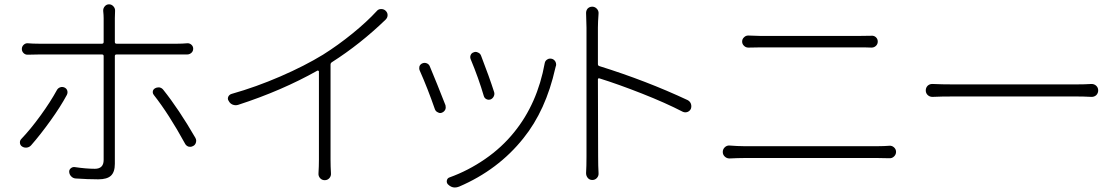

<svg xmlns="http://www.w3.org/2000/svg" viewBox="-20 -794 5065 871"><path d="M238.3 -385.7Q243.2 -394.5 252.9 -397.9Q262.7 -401.4 272.5 -397Q282.2 -392.6 285.2 -382.8Q288.1 -373 283.2 -363.3Q254.9 -310.5 209 -246.6Q163.1 -182.6 121.1 -134.8Q113.3 -126 101.6 -124.5Q89.8 -123 80.1 -129.4Q70.3 -135.7 70.3 -148.4Q70.3 -157.2 77.1 -164.1Q118.2 -207 163.6 -269.5Q209 -332 238.3 -385.7ZM785.2 -546.9H508.8Q501 -546.9 501 -540V-50.8Q501 -13.7 483.4 2.9Q465.8 19.5 425.8 19.5Q378.9 19.5 322.3 15.6Q311.5 14.6 303.2 6.3Q294.9 -2 293.9 -13.7Q293 -23.4 300.8 -30.3Q308.6 -37.1 318.4 -36.1Q371.1 -28.3 410.2 -28.3Q450.2 -28.3 450.2 -68.4V-540Q450.2 -546.9 442.4 -546.9H158.2Q129.9 -546.9 107.4 -545.9Q95.7 -544.9 87.4 -552.7Q79.1 -560.5 79.1 -571.8Q79.1 -583 87.4 -590.8Q95.7 -598.6 106.4 -597.7Q127.9 -595.7 157.2 -595.7H442.4Q450.2 -595.7 450.2 -603.5V-711.9Q450.2 -725.6 448.2 -744.1Q447.3 -755.9 455.1 -765.1Q462.9 -774.4 474.6 -774.4Q486.3 -774.4 494.6 -765.1Q502.9 -755.9 502 -744.1Q501 -725.6 501 -711.9V-603.5Q501 -595.7 508.8 -595.7H784.2Q806.6 -595.7 829.1 -597.7Q839.8 -598.6 848.1 -591.3Q856.4 -584 856.4 -573.2Q856.4 -561.5 848.1 -554.2Q839.8 -546.9 829.1 -546.9Q813.5 -546.9 785.2 -546.9ZM677.7 -363.3Q672.9 -369.1 672.9 -376Q672.9 -387.7 683.6 -393.6Q690.4 -397.5 698.2 -397.5Q700.2 -397.5 703.1 -397.5Q713.9 -395.5 720.7 -386.7Q791 -298.8 866.2 -168.9Q870.1 -162.1 870.1 -155.3Q870.1 -152.3 869.1 -148.4Q866.2 -136.7 856.4 -131.8Q849.6 -127.9 842.8 -127.9Q838.9 -127.9 835 -128.9Q824.2 -132.8 819.3 -142.6Q746.1 -276.4 677.7 -363.3Z M1688.5 -743.2Q1696.3 -752.9 1708 -752.9Q1709 -752.9 1710 -752.9Q1720.7 -752.9 1728.5 -746.1Q1738.3 -737.3 1738.3 -725.6Q1738.3 -713.9 1729.5 -705.1Q1614.3 -593.8 1485.4 -511.7Q1479.5 -507.8 1479.5 -501V-69.3Q1479.5 -38.1 1481.4 -7.8Q1482.4 4.9 1474.1 14.2Q1465.8 23.4 1453.1 23.4Q1440.4 23.4 1432.1 14.2Q1423.8 4.9 1424.8 -7.8Q1426.8 -40 1426.8 -69.3V-469.7Q1426.8 -471.7 1424.3 -473.1Q1421.9 -474.6 1419.9 -473.6Q1258.8 -382.8 1060.5 -318.4Q1047.9 -314.5 1035.6 -319.3Q1023.4 -324.2 1017.6 -335.9Q1013.7 -340.8 1013.7 -346.7Q1013.7 -350.6 1015.6 -355.5Q1020.5 -365.2 1031.2 -368.2Q1141.6 -399.4 1252 -447.3Q1362.3 -495.1 1445.3 -545.9Q1513.7 -588.9 1579.1 -642.1Q1644.5 -695.3 1688.5 -743.2Z M2115.2 -525.4Q2111.3 -535.2 2115.2 -544.4Q2119.1 -553.7 2128.9 -556.6Q2132.8 -558.6 2137.7 -558.6Q2142.6 -558.6 2148.4 -555.7Q2158.2 -551.8 2162.1 -542Q2200.2 -443.4 2221.7 -376Q2224.6 -366.2 2219.7 -356.4Q2214.8 -346.7 2205.1 -342.8Q2195.3 -339.8 2186.5 -344.2Q2177.7 -348.6 2174.8 -358.4Q2151.4 -438.5 2115.2 -525.4ZM2451.2 -507.8Q2453.1 -518.6 2462.9 -524.4Q2468.8 -528.3 2475.6 -528.3Q2479.5 -528.3 2483.4 -527.3Q2494.1 -524.4 2500 -513.7Q2502.9 -507.8 2502.9 -501Q2502.9 -496.1 2501 -492.2Q2499 -486.3 2499 -484.4Q2456.1 -293 2354.5 -167Q2240.2 -23.4 2062.5 52.7Q2052.7 56.6 2043 56.6Q2026.4 56.6 2011.7 42Q2004.9 34.2 2007.3 23.9Q2009.8 13.7 2019.5 10.7Q2103.5 -19.5 2180.2 -72.3Q2256.8 -125 2312.5 -194.3Q2418 -324.2 2451.2 -507.8ZM1883.8 -474.6Q1881.8 -479.5 1881.8 -484.4Q1881.8 -488.3 1882.8 -493.2Q1886.7 -502.9 1896.5 -506.8Q1901.4 -508.8 1906.2 -508.8Q1911.1 -508.8 1916 -506.8Q1925.8 -502.9 1929.7 -493.2Q1960.9 -418.9 2001 -316.4Q2002 -311.5 2002 -306.6Q2002 -301.8 2000 -296.9Q1995.1 -287.1 1985.4 -283.2Q1981.4 -281.2 1976.6 -281.2Q1971.7 -281.2 1966.8 -284.2Q1957 -288.1 1953.1 -297.9Q1919.9 -393.6 1883.8 -474.6Z M3099.6 -339.8Q3110.4 -334 3114.3 -323.2Q3116.2 -317.4 3116.2 -312.5Q3116.2 -306.6 3114.3 -300.8Q3109.4 -290 3098.6 -286.1Q3087.9 -282.2 3077.1 -287.1Q3000 -327.1 2892.1 -369.6Q2784.2 -412.1 2699.2 -438.5Q2696.3 -439.5 2694.3 -438Q2692.4 -436.5 2692.4 -433.6L2693.4 -84Q2693.4 -40 2695.3 -8.8Q2696.3 3.9 2688 13.2Q2679.7 22.5 2667 22.5Q2654.3 22.5 2646.5 13.2Q2638.7 3.9 2638.7 -8.8Q2640.6 -39.1 2640.6 -84V-668.9L2638.7 -735.4Q2638.7 -746.1 2645.5 -754.9Q2654.3 -763.7 2666.5 -763.7Q2678.7 -763.7 2687.5 -754.4Q2696.3 -745.1 2695.3 -732.4Q2692.4 -692.4 2692.4 -668.9V-502.9Q2692.4 -496.1 2699.2 -494.1Q2912.1 -427.7 3099.6 -339.8Z M3290 -75.2Q3289.1 -75.2 3289.1 -75.2Q3277.3 -75.2 3268.6 -83Q3258.8 -91.8 3258.8 -104.5Q3258.8 -117.2 3268.1 -126Q3277.3 -134.8 3290 -133.8Q3327.1 -130.9 3352.5 -130.9H3965.8Q3989.3 -130.9 4014.6 -132.8Q4026.4 -133.8 4035.6 -125.5Q4044.9 -117.2 4044.9 -105Q4044.9 -92.8 4035.6 -84Q4026.4 -75.2 4013.7 -76.2Q3989.3 -77.1 3965.8 -77.1H3352.5Q3329.1 -77.1 3290 -75.2ZM3376 -578.1Q3375 -578.1 3375 -578.1Q3363.3 -578.1 3355.5 -585.9Q3346.7 -593.8 3346.7 -605.5Q3346.7 -617.2 3355.5 -625Q3363.3 -632.8 3374 -632.8Q3375 -632.8 3375 -632.8Q3412.1 -630.9 3432.6 -630.9H3870.1Q3904.3 -630.9 3933.6 -631.8Q3945.3 -632.8 3953.6 -625Q3961.9 -617.2 3961.9 -605.5Q3961.9 -593.8 3953.6 -585.9Q3945.3 -578.1 3933.6 -578.1Q3913.1 -579.1 3870.1 -579.1H3432.6Q3407.2 -579.1 3376 -578.1Z M4210 -354.5Q4197.3 -354.5 4188.5 -362.8Q4179.7 -371.1 4179.7 -383.8Q4179.7 -396.5 4188.5 -405.3Q4197.3 -413.1 4209 -413.1Q4209 -413.1 4210 -413.1Q4252.9 -411.1 4306.6 -411.1H4860.4Q4901.4 -411.1 4931.6 -413.1Q4944.3 -413.1 4953.1 -404.8Q4961.9 -396.5 4961.9 -383.8Q4961.9 -371.1 4953.1 -362.3Q4944.3 -354.5 4932.6 -354.5Q4931.6 -354.5 4931.6 -354.5Q4895.5 -356.4 4861.3 -356.4H4306.6Q4249 -356.4 4210 -354.5Z"/></svg>

Font: Gen Jyuu Gothic P Light
Style: Regular
Weight: 200
Designer: [Source Han Sans]
Ryoko NISHIZUKA  (kana & ideographs); Paul D. Hunt (Latin, Greek & Cyrillic); Wenlong ZHANG  (bopomofo
Version: Version 1.002.20150607